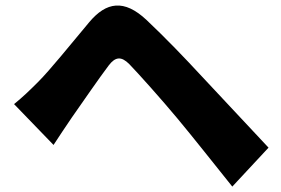

<svg xmlns="http://www.w3.org/2000/svg" viewBox="-20 -698 1040 710"><path d="M32 -313 178 -162C197 -191 222 -229 246 -264C284 -318 347 -410 382 -456C407 -489 429 -490 458 -461C491 -427 577 -331 636 -260C692 -193 774 -89 839 -8L973 -152C896 -234 792 -345 725 -417C664 -483 593 -557 522 -624C439 -702 373 -691 310 -616C238 -530 165 -439 121 -395C88 -362 64 -339 32 -313Z"/></svg>

Font: Source Han Sans HK Heavy
Style: Regular
Weight: 900
Designer: Ryoko NISHIZUKA 西塚涼子 (kana, bopomofo & ideographs); Paul D. Hunt (Latin, Greek & Cyrillic); Sandoll Communications 산돌커뮤니
Foundry: Adobe
Version: Version 2.000;hotconv 1.0.107;makeotfexe 2.5.65593